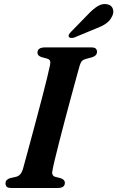

<svg xmlns="http://www.w3.org/2000/svg" viewBox="-20 -936 584 956"><path d="M241.5 -88.5Q234.5 -60.5 257 -55L282.5 -48.5Q303 -41.5 303 -26Q303 0 268 0H37Q19.5 0 13.5 -6.2Q7.5 -12.5 7.5 -22.5Q7 -33 14 -39.8Q21 -46.5 31.5 -49.5L59 -55.5Q83.5 -61 93.5 -92Q99.5 -113 110.2 -153Q121 -193 134.8 -244Q148.5 -295 163.2 -350Q178 -405 191.2 -456.2Q204.5 -507.5 214.5 -548.2Q224.5 -589 229 -611.5Q232 -625 229 -633Q226 -641 213.5 -644.5L187.5 -651.5Q166.5 -658 166.5 -674Q166.5 -700 205 -700H434Q451 -700 457 -694Q463 -688 463 -678Q463 -658.5 437.5 -650.5L409 -643Q395.5 -639.5 388.8 -633Q382 -626.5 377 -610.5Q370.5 -587 358.5 -543.5Q346.5 -500 331.8 -445.5Q317 -391 302 -334Q287 -277 274 -226Q261 -175 252.2 -138.2Q243.5 -101.5 241.5 -88.5ZM416.5 -862.5Q442.5 -890.5 466.2 -905.2Q490 -920 515 -914.5Q536.5 -909.5 542.2 -891.2Q548 -873 538 -854.5Q527.5 -832 507 -818.2Q486.5 -804.5 455.5 -793L349.5 -749Q341.5 -746.5 333.8 -747Q326 -747.5 323 -752.5Q320 -758.5 323.8 -765Q327.5 -771.5 334 -778Z"/></svg>

Font: Fraunces 9pt SemiBold
Style: Italic
Weight: 600
Italic angle: -16°
Version: Version 1.000;[b76b70a41]